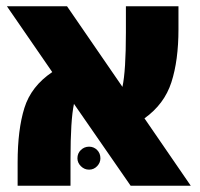

<svg xmlns="http://www.w3.org/2000/svg" viewBox="-20 -590 636 610"><path d="M439 -214 586 0H395L215 -260Q204 -209 204 -84V0H36V-74Q36 -178 57.5 -247Q79 -316 146 -361L2 -570H193L369 -314Q380 -365 380 -487V-570H547V-497Q547 -398 524.5 -328.5Q502 -259 439 -214ZM299 -87Q299 -73 288.5 -62Q278 -51 263 -51Q248 -51 237 -62Q226 -73 226 -87Q226 -103 237 -113.5Q248 -124 263 -124Q278 -124 288.5 -113.5Q299 -103 299 -87Z"/></svg>

Font: FiraGO ExtraBold
Style: Regular
Weight: 800
Designer: bBox Type
Foundry: bBox Type GmbH
Version: Version 1.001;PS 001.001;hotconv 1.0.88;makeotf.lib2.5.64775